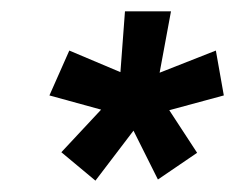

<svg xmlns="http://www.w3.org/2000/svg" viewBox="-20 -716 444 338"><path d="M88 -448 158 -523 67 -548 102 -627 192 -589 200 -696H281L261 -588L360 -627L374 -548L278 -522L327 -447L258 -400L215 -486L148 -398Z"/></svg>

Font: Bellota
Style: Bold Italic
Weight: 700
Italic angle: -7.5°
Designer: Kemie Guaida
Foundry: Kemie Guaida
Version: Version 4.001